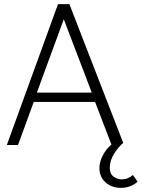

<svg xmlns="http://www.w3.org/2000/svg" viewBox="-20 -700 684 927"><path d="M315 -680 575 -10Q549 12 529.5 44.5Q510 77 510 110Q510 140 529 153Q548 166 567 166Q583 166 596.5 160.5Q610 155 622 145L644 177Q631 190 610 198.5Q589 207 564 207Q519 207 489.5 180.5Q460 154 460 111Q460 82 476.5 50Q493 18 518 -2L439 -208H143L67 0H13L260 -680ZM288 -607 158 -253H423Z"/></svg>

Font: Palanquin ExtraLight
Style: Regular
Weight: 275
Designer: Pria Ravichandran
Version: Version 1.001